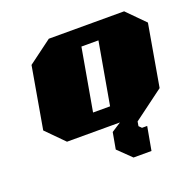

<svg xmlns="http://www.w3.org/2000/svg" viewBox="-125 -653 989 975"><g transform="rotate(-20 369.0 -166.0)"><path d="M435 191 364 122 380 33 431 0H145L51 -95L109 -428L237 -523H644L738 -428L680 -95L517 26L513 50L527 64H555L532 191ZM320 -94H412L471 -429H379Z"/></g></svg>

Font: Tomorrow ExtraBold
Style: Italic
Weight: 800
Italic angle: -10°
Designer: Tony de Marco, Monica Rizzolli
Foundry: Just in Type
Version: Version 2.002